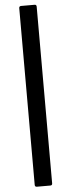

<svg xmlns="http://www.w3.org/2000/svg" viewBox="-65 -860 357 1074"><g transform="rotate(-5 113.0 -322.5)"><path d="M97.2 185Q85.8 185 85.8 173.6V-818.6Q85.8 -830 97.2 -830H172.7Q183.7 -830 183.7 -818.6V173.6Q183.7 185 172.7 185Z"/></g></svg>

Font: Sofia Sans Condensed
Style: Italic
Weight: 400
Italic angle: -9°
Designer: Botio Nikoltchev, Ani Petrova
Foundry: lettersoup
Version: Version 4.101